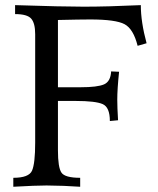

<svg xmlns="http://www.w3.org/2000/svg" viewBox="-20 -713 605 733"><path d="M286.1 0Q224.1 -4.4 157.7 -4.9Q116.2 -4.9 30.8 0V-34.2Q90.3 -34.2 102.3 -61.5Q114.3 -88.9 114.3 -168.5V-582.5Q114.3 -624.5 99.1 -641.8Q84 -659.2 37.6 -659.2V-693.4Q219.2 -687.5 299.8 -687.5Q389.6 -687.5 517.6 -693.4Q517.6 -629.4 539.6 -547.9L505.4 -538.1Q489.3 -602.5 455.6 -620.6Q421.9 -638.7 324.7 -638.7Q287.6 -638.7 201.2 -636.7V-379.9H287.6Q352.1 -379.9 377.2 -390.9Q402.3 -401.9 404.3 -440.4L434.6 -439Q427.7 -372.6 427.7 -332.5Q427.7 -303.2 430.7 -253.9L399.4 -251Q399.4 -303.2 372.3 -315.4Q345.2 -327.6 268.6 -327.6H201.2V-139.2Q201.2 -73.7 214.6 -54Q228 -34.2 286.1 -34.2Z"/></svg>

Font: Almanac
Style: Regular
Weight: 400
Designer: Eden's Almanac
Version: Version 3.501;March 28, 2021;FontCreator 13.0.0.2683 64-bit